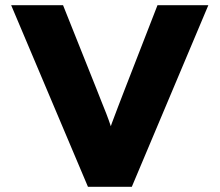

<svg xmlns="http://www.w3.org/2000/svg" viewBox="-20 -720 846 740"><path d="M319 0 23 -700H223L352 -377Q361 -353 370.5 -330Q380 -307 389.5 -282.5Q399 -258 408 -231Q417 -204 424 -171H388Q399 -212 411 -245Q423 -278 435 -308.5Q447 -339 461 -376L587 -700H783L488 0Z"/></svg>

Font: Lexend Exa ExtraBold
Style: Regular
Weight: 800
Designer: Bonnie Shaver-Troup, Thomas Jockin
Foundry: Lexend
Version: Version 1.007